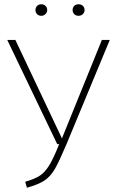

<svg xmlns="http://www.w3.org/2000/svg" viewBox="-20 -869 544 899"><path d="M291 -193Q258 -115 237.5 -79Q217 -43 188.5 -24Q160 -5 106 10L98 -18Q143 -31 166.5 -46.5Q190 -62 210 -94Q230 -126 257 -194H248L14 -682H52L270 -221L457 -682H494ZM201 -822Q201 -811 193 -803Q185 -795 173 -795Q161 -795 153.5 -803Q146 -811 146 -822Q146 -833 153.5 -841Q161 -849 173 -849Q185 -849 193 -841.5Q201 -834 201 -822ZM376 -822Q376 -811 368 -803Q360 -795 348 -795Q335 -795 327.5 -803Q320 -811 320 -822Q320 -834 327.5 -841.5Q335 -849 348 -849Q360 -849 368 -841.5Q376 -834 376 -822Z"/></svg>

Font: FiraGO UltraLight
Style: Regular
Weight: 200
Designer: bBox Type
Foundry: bBox Type GmbH
Version: Version 1.001